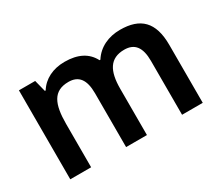

<svg xmlns="http://www.w3.org/2000/svg" viewBox="-101 -782 1162 1013"><g transform="rotate(-30 480.0 -276.0)"><path d="M699 -552C629 -552 567 -524 531 -467H526C497 -523 443 -552 361 -552C290 -552 232 -523 200 -471H195L177 -542H78V0H205V-264C205 -384 233 -450 326 -450C388 -450 418 -411 418 -328V0H545V-282C545 -390 578 -450 666 -450C728 -450 759 -412 759 -328V0H885V-353C885 -493 822 -552 699 -552Z"/></g></svg>

Font: Noto Sans Georgian SemiBold
Style: Regular
Weight: 600
Designer: Monotype Design Team, Akaki Razmadze
Foundry: Google LLC
Version: Version 2.005